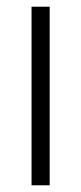

<svg xmlns="http://www.w3.org/2000/svg" viewBox="-20 -552 242 572"><path d="M128 0H74V-532H128Z"/></svg>

Font: Noto Sans Gurmukhi UI Condensed Light
Style: Regular
Weight: 300
Width: 3
Designer: Jelle Bosma - Monotype Design Team
Foundry: Monotype Imaging Inc.
Version: Version 2.004; ttfautohint (v1.8.4.7-5d5b)